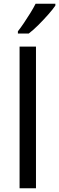

<svg xmlns="http://www.w3.org/2000/svg" viewBox="-20 -1010 317 1030"><path d="M173 0H85V-760H173ZM277 -980Q265 -962 240 -933.5Q215 -905 186.5 -876.5Q158 -848 134 -830H76V-842Q91 -861 108.5 -887Q126 -913 143 -940.5Q160 -968 171 -990H277Z"/></svg>

Font: Noto Sans Shavian
Style: Regular
Weight: 400
Designer: Monotype Design Team
Foundry: Monotype Imaging Inc.
Version: Version 2.001; ttfautohint (v1.8.4.7-5d5b)